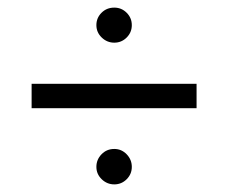

<svg xmlns="http://www.w3.org/2000/svg" viewBox="-20 -569 599 504"><path d="M496 -349V-285H63V-349ZM280 -178Q299 -178 312.5 -164Q326 -150 326 -131Q326 -112 312.5 -98.5Q299 -85 280 -85Q261 -85 247 -98.5Q233 -112 233 -131Q233 -150 246.5 -164Q260 -178 280 -178ZM280 -549Q299 -549 312.5 -535.5Q326 -522 326 -503Q326 -484 312.5 -470.5Q299 -457 280 -457Q261 -457 247 -470.5Q233 -484 233 -503Q233 -522 246.5 -535.5Q260 -549 280 -549Z"/></svg>

Font: Nacelle
Style: Regular
Weight: 400
Designer: Sora Sagano
Foundry: Sora Sagano
Version: Version 1.000;FEAKit 1.0